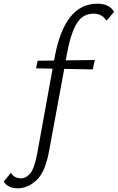

<svg xmlns="http://www.w3.org/2000/svg" viewBox="-151 -731 638 1040"><path d="M-131 253 -92 205Q-73 235 -38 235Q-9 235 13.5 207.5Q36 180 51 98L134 -359L44 -361L53 -402L142 -403L145 -420Q198 -711 376 -711Q441 -711 467 -667L426 -619Q402 -657 355 -657Q321 -657 295 -638.5Q269 -620 248 -571.5Q227 -523 211 -436L205 -404L363 -406L351 -355L197 -358L116 81Q95 201 47 245Q-1 289 -55 289Q-107 289 -131 253Z"/></svg>

Font: LXGW Bright GB
Style: Italic
Weight: 400
Italic angle: -12°
Designer: Christian Thalmann (Catharsis Fonts)
Foundry: LXGW / Christian Thalmann (Catharsis Fonts) / Fontworks Inc.
Version: Version 5.510